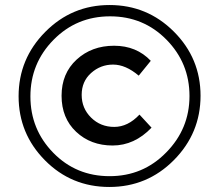

<svg xmlns="http://www.w3.org/2000/svg" viewBox="-20 -732 872 764"><path d="M672 -606Q778 -500 778 -351Q778 -202 672 -95Q566 12 415 12Q264 12 159 -94Q54 -200 54 -349Q54 -498 160 -605Q266 -712 416 -712Q566 -712 672 -606ZM641 -125Q734 -219 734 -350Q734 -481 642.5 -574Q551 -667 418 -667Q285 -667 193 -573.5Q101 -480 101 -348.5Q101 -217 192 -124Q283 -31 416 -31Q549 -31 641 -125ZM583 -224Q515 -153 428 -153Q341 -153 283 -207.5Q225 -262 225 -351Q225 -440 285 -495Q345 -550 434 -550Q523 -550 580 -490L532 -431Q480 -475 430 -475Q380 -475 342.5 -441.5Q305 -408 305 -354.5Q305 -301 342.5 -264Q380 -227 434.5 -227Q489 -227 535 -276Z"/></svg>

Font: Montserrat_am3
Style: Regular
Weight: 400
Designer: Julieta Ulanovsky
Foundry: Julieta Ulanovsky, Armenina letters added by Vahan Hovhannisyan
Version: Version 2.001